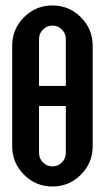

<svg xmlns="http://www.w3.org/2000/svg" viewBox="-20 -679 382 699"><path d="M219.7 -366.2V-537.1Q219.7 -557.1 205.3 -571.5Q190.9 -585.9 170.9 -585.9Q150.9 -585.9 136.5 -571.5Q122.1 -557.1 122.1 -537.1V-366.2ZM122.1 -293V-122.1Q122.1 -102.1 136.5 -87.6Q150.9 -73.2 170.9 -73.2Q190.9 -73.2 205.3 -87.6Q219.7 -102.1 219.7 -122.1V-293ZM170.9 -659.2Q231.4 -659.2 274.4 -616.2Q317.4 -573.2 317.4 -512.7V-146.5Q317.4 -85.9 274.4 -43Q231.4 0 170.9 0Q110.4 0 67.4 -43Q24.4 -85.9 24.4 -146.5V-512.7Q24.4 -573.2 67.4 -616.2Q110.4 -659.2 170.9 -659.2Z"/></svg>

Font: Alegre Sans
Style: Regular
Weight: 400
Width: 3
Designer: GrandChaos9000
Version: Version 1.2.6 - August 1, 2014